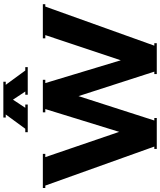

<svg xmlns="http://www.w3.org/2000/svg" viewBox="78 -1062 983 1180"><g transform="rotate(-90 570.0 -471.5)"><path d="M518.1 -808.1V-793H348.1V-808.1H369.1L457 -928.2H438V-942.9H658.2V-928.2H639.2L727.1 -808.1H748V-793H578.1V-808.1H598.1L547.9 -883.8L498 -808.1ZM350.1 -231 490.2 -685.1H470.2V-700.2H669.9V-685.1H649.9L790 -221.2L944.8 -685.1H924.8V-700.2H1134.8V-685.1H1120.1L879.9 -15.1H895V0H705.1V-15.1H720.2L569.8 -481L419.9 -15.1H435.1V0H245.1V-15.1H259.8L20 -685.1H4.9V-700.2H214.8V-685.1H194.8Z"/></g></svg>

Font: Copperplate CC
Style: Bold
Weight: 700
Designer: indestructible type*
Foundry: Cowboy Collective
Version: Version 1.000